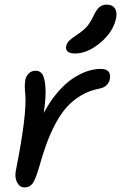

<svg xmlns="http://www.w3.org/2000/svg" viewBox="-20 -755 525 833"><path d="M305.2 -522.9Q283.7 -522.9 273.9 -531.2Q264.2 -539.6 267.1 -554.2Q270 -568.4 279.5 -577.9Q289.1 -587.4 314 -604Q343.3 -623.5 357.7 -640.6Q372.1 -657.7 386.2 -687Q398.9 -714.4 412.1 -724.6Q425.3 -734.9 441.9 -734.9Q467.8 -734.9 478.3 -718.8Q488.8 -702.6 483.9 -676.8Q471.2 -616.2 415.3 -569.6Q359.4 -522.9 305.2 -522.9ZM85.9 58.1Q65.4 58.1 54.2 36.4Q43 14.6 48.8 -15.1Q97.2 -258.3 89.8 -346.2Q85.4 -381.8 89.8 -408.2Q93.8 -426.3 105.7 -437.3Q117.7 -448.2 134.8 -448.2Q153.8 -448.2 164.1 -432.4Q174.3 -416.5 177.2 -375.7Q180.2 -335 169.9 -265.1Q196.8 -315.4 229 -353.3Q261.2 -391.1 293.7 -413.1Q326.2 -435.1 357.2 -445.6Q388.2 -456.1 417 -456.1Q464.8 -456.1 456.1 -410.2Q448.2 -377 409.2 -370.1Q366.2 -361.8 330.6 -340.3Q294.9 -318.8 268.6 -289.1Q242.2 -259.3 219.5 -216.1Q196.8 -172.9 180.7 -127.9Q164.6 -83 147.9 -23.9Q133.3 24.9 121.1 41.5Q108.9 58.1 85.9 58.1Z"/></svg>

Font: Shantell Sans Bouncy
Style: Italic
Weight: 400
Italic angle: -11.31°
Designer: Stephen Nixon, Anya Danilova, Shantell Martin
Foundry: Arrow Type
Version: Version 1.006;[9816181b4]